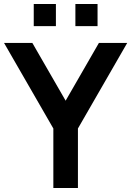

<svg xmlns="http://www.w3.org/2000/svg" viewBox="-20 -933 652 953"><path d="M354.2 -803.3V-913.3H464.2V-803.3ZM147.5 -803.3V-913.3H257.5V-803.3ZM244.8 0V-295.2L0 -720H140.5L305.8 -433.2L471 -720H611.5L366.8 -295.2V0Z"/></svg>

Font: Manrope
Style: Regular
Weight: 400
Designer: Mikhail Sharanda
Foundry: Mikhail Sharanda
Version: Version 4.503